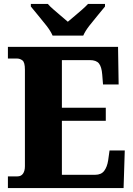

<svg xmlns="http://www.w3.org/2000/svg" viewBox="-20 -951 674 971"><path d="M20 0V-59H68Q87 -59 96.5 -73Q106 -87 106 -110V-599Q106 -636 93.5 -645.5Q81 -655 66 -655H20V-714H577L580 -524H501L497 -574Q494 -613 480.5 -630Q467 -647 434 -647H293V-406H515V-340H293V-67H461Q492 -67 507 -87Q522 -107 527 -140L534 -190H611L605 0ZM246 -771Q236 -794 215.5 -820.5Q195 -847 173 -873Q151 -899 136 -918V-931H222Q231 -920 250 -903.5Q269 -887 289 -870Q309 -853 323 -841Q337 -853 357.5 -870Q378 -887 396.5 -903.5Q415 -920 425 -931H511V-918Q496 -899 474 -873Q452 -847 431.5 -820.5Q411 -794 401 -771Z"/></svg>

Font: Noto Serif Thai SemiCondensed Black
Style: Regular
Weight: 900
Width: 4
Designer: Monotype Design Team
Foundry: Monotype Imaging Inc.
Version: Version 2.002; ttfautohint (v1.8.4.7-5d5b)